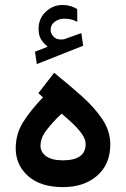

<svg xmlns="http://www.w3.org/2000/svg" viewBox="-20 -769 517 787"><path d="M175.8 -577.6Q159.2 -590.8 148.7 -606.9Q138.2 -623 138.2 -650.9Q138.2 -693.4 167.7 -720.9Q197.3 -748.5 235.4 -748.5Q253.9 -748.5 268.1 -744.4Q282.2 -740.2 296.4 -731.9L296.9 -679.7Q281.7 -687.5 268.3 -689.9Q254.9 -692.4 242.2 -692.4Q222.2 -692.4 204.8 -680.2Q187.5 -668 187.5 -644.5Q188 -630.4 201.4 -617.2Q214.8 -604 241.7 -607.9Q242.7 -607.9 243.9 -608.4Q245.1 -608.9 246.1 -609.4L313.5 -633.3L320.8 -581.5L130.9 -506.3L123.5 -557.1ZM156.2 -370.1 137.2 -387.2 202.1 -470.7Q263.7 -420.9 316.2 -374Q368.7 -327.1 400.4 -279.1Q432.1 -231 432.1 -176.8Q432.1 -95.7 378.2 -48.8Q324.2 -2 238.3 -2Q146.5 -2 95.5 -47.1Q44.4 -92.3 44.4 -161.1Q44.4 -219.7 74.7 -268.3Q105 -316.9 156.2 -370.1ZM331.1 -178.7Q331.1 -198.2 315.7 -220Q300.3 -241.7 277.6 -263.2Q254.9 -284.7 232.4 -303.2Q196.3 -269 171.1 -236.3Q146 -203.6 146 -171.9Q146 -146 168.9 -128.9Q191.9 -111.8 237.8 -111.8Q331.1 -111.8 331.1 -178.7Z"/></svg>

Font: Vazirmatn FD Medium
Style: Regular
Weight: 500
Designer: Saber Rastikerdar
Foundry: Saber Rastikerdar
Version: Version 33.003